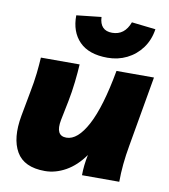

<svg xmlns="http://www.w3.org/2000/svg" viewBox="-85 -825 799 908"><g transform="rotate(10 315.0 -371.0)"><path d="M191 11Q91 11 54 -53Q17 -117 37 -227L58 -340Q69 -396 73.5 -437.5Q78 -479 80 -514H266Q264 -477 258.5 -428Q253 -379 244 -334L225 -240Q210 -162 264 -162Q318 -162 364.5 -249.5Q411 -337 443 -514H623L564 -176Q547 -82 547 0H368Q368 -47 379 -99Q340 -44 291 -16.5Q242 11 191 11ZM475 -753 590 -740Q582 -687 553.5 -648.5Q525 -610 482.5 -589Q440 -568 390 -568Q300 -568 254.5 -614.5Q209 -661 210 -740L329 -753Q332 -688 391 -688Q451 -688 475 -753Z"/></g></svg>

Font: Livvic Black
Style: Italic
Weight: 900
Italic angle: -10°
Designer: Jacques Le Bailly, Baron von Fonthausen
Version: Version 1.001; ttfautohint (v1.8.2)